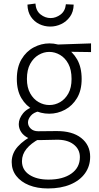

<svg xmlns="http://www.w3.org/2000/svg" viewBox="-20 -822 558 1084"><path d="M384 -376Q384 -428 366 -461.5Q348 -495 319 -512Q290 -529 258 -529Q227 -529 198 -512Q169 -495 150.5 -461.5Q132 -428 132 -376Q132 -328 150.5 -295Q169 -262 198 -245.5Q227 -229 259 -229Q291 -229 319.5 -245.5Q348 -262 366 -294.5Q384 -327 384 -376ZM441 -376Q441 -312 415 -268.5Q389 -225 347 -202.5Q305 -180 258 -180Q210 -180 168.5 -202Q127 -224 101 -267.5Q75 -311 75 -376Q75 -443 101.5 -487.5Q128 -532 170.5 -554.5Q213 -577 259 -577Q307 -577 348.5 -554Q390 -531 415.5 -486.5Q441 -442 441 -376ZM494 -577V-528L351 -530L258 -569ZM177 -64 202 -38Q155 -13 129.5 18.5Q104 50 104 88Q104 137 145.5 164.5Q187 192 254 192Q335 192 383 158Q431 124 431 65Q431 20 394.5 -7.5Q358 -35 295 -33L202 -31Q165 -30 139 -43Q113 -56 99.5 -76.5Q86 -97 86 -121Q86 -152 110 -182Q134 -212 184 -224L201 -194Q169 -187 153.5 -168Q138 -149 138 -131Q138 -111 153.5 -96Q169 -81 196 -81L297 -82Q388 -83 438.5 -43Q489 -3 489 63Q489 116 460 156.5Q431 197 377.5 219.5Q324 242 251 242Q190 242 144 223.5Q98 205 72 171.5Q46 138 46 93Q46 44 80.5 5.5Q115 -33 177 -64ZM180 -802Q183 -761 209 -740.5Q235 -720 266 -720Q295 -720 321.5 -739.5Q348 -759 352 -798L396 -796Q395 -755 375 -727.5Q355 -700 325.5 -686Q296 -672 264 -672Q231 -672 202 -686Q173 -700 154.5 -727.5Q136 -755 135 -796Z"/></svg>

Font: Yaldevi Light
Style: Regular
Weight: 300
Designer: Sol Matas, Rajitha Manaperi, Kosala Senevirathne
Foundry: Mooniak
Version: Version 1.100